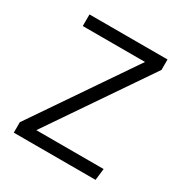

<svg xmlns="http://www.w3.org/2000/svg" viewBox="-130 -620 677 716"><g transform="rotate(30 208.5 -261.5)"><path d="M388 -478 96 -50H386L380 0H28V-45L320 -473H52V-523H388Z"/></g></svg>

Font: Fira Sans Light
Style: Regular
Weight: 300
Designer: bBox Type GmbH & Carrois Corporate GbR & Edenspiekermann AG
Foundry: bBox Type GmbH & Carrois Corporate GbR & Edenspiekermann AG
Version: Version 4.301